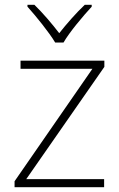

<svg xmlns="http://www.w3.org/2000/svg" viewBox="-20 -784 499 804"><path d="M211 -606H246C270 -648 327 -716 364 -756V-764H335C298 -729 258 -683 228 -645C199 -683 160 -729 124 -764H95V-756C131 -716 186 -648 211 -606ZM416 0V-34H90L417 -504V-530H66V-496H367L41 -25V0Z"/></svg>

Font: Noto Sans Tamil ExtraLight
Style: Regular
Weight: 200
Designer: Jelle Bosma - Monotype Design Team
Foundry: Monotype Imaging Inc.
Version: Version 2.004